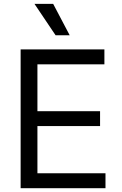

<svg xmlns="http://www.w3.org/2000/svg" viewBox="-20 -986 638 1006"><path d="M88.1 0V-727.3H527V-649.1H176.1V-403.4H504.3V-325.3H176.1V-78.1H532.7V0ZM258.5 -965.9 345.2 -801.1H271.3L160.5 -965.9Z"/></svg>

Font: Inter P
Style: Regular
Weight: 400
Designer: Rasmus Andersson
Foundry: rsms
Version: Version 3.018;git-588b23468